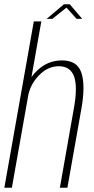

<svg xmlns="http://www.w3.org/2000/svg" viewBox="-36 -886 442 906"><path d="M-15.5 0 123.5 -785H159L112.5 -522.5Q125 -539.5 141.5 -555Q190.5 -601 256.5 -601Q329 -601 348.2 -542.2Q367.5 -483.5 348.5 -375.5L282 0H246.5L313 -377Q331 -478 313.2 -525.8Q295.5 -573.5 241.5 -573.5Q189.5 -573.5 148 -530.5Q109.5 -491 98 -440L20 0ZM184 -797 266 -866H293L352 -797H325.5L277.5 -850L211 -797Z"/></svg>

Font: Anybody ExtraLight
Style: Italic
Weight: 200
Italic angle: -10°
Designer: Tyler Finck
Foundry: Etcetera Type Company
Version: Version 1.010; ttfautohint (v1.8.3) -l 8 -r 50 -G 200 -x 14 